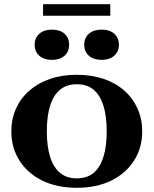

<svg xmlns="http://www.w3.org/2000/svg" viewBox="-20 -884 731 914"><path d="M657 -258Q657 -181 618.5 -120Q580 -59 510 -24.5Q440 10 345 10Q251 10 181 -24.5Q111 -59 72.5 -120Q34 -181 34 -258Q34 -317 56 -366.5Q78 -416 119 -452Q160 -488 217 -508Q274 -528 345 -528Q416 -528 473.5 -508.5Q531 -489 572 -452.5Q613 -416 635 -366.5Q657 -317 657 -258ZM203 -259Q203 -186 219 -136Q235 -86 266.5 -60.5Q298 -35 345 -35Q394 -35 425 -60.5Q456 -86 472 -136Q488 -186 488 -259Q488 -332 472 -382Q456 -432 425 -457.5Q394 -483 345 -483Q298 -483 266.5 -457.5Q235 -432 219 -382Q203 -332 203 -259ZM309 -671Q309 -638 287 -618.5Q265 -599 227 -599Q190 -599 167.5 -618.5Q145 -638 145 -671Q145 -704 167.5 -723.5Q190 -743 227 -743Q265 -743 287 -723.5Q309 -704 309 -671ZM546 -671Q546 -638 523.5 -618.5Q501 -599 464 -599Q426 -599 403.5 -618.5Q381 -638 381 -671Q381 -704 403.5 -723.5Q426 -743 464 -743Q502 -743 524 -723.5Q546 -704 546 -671ZM185 -864H505V-809H185Z"/></svg>

Font: Roboto Serif 120pt Expanded SemiBold
Style: Regular
Weight: 600
Width: 7
Designer: Greg Gazdowicz
Foundry: Commercial Type
Version: Version 1.008